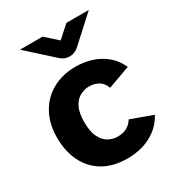

<svg xmlns="http://www.w3.org/2000/svg" viewBox="-175 -828 871 949"><g transform="rotate(-30 260.0 -354.0)"><path d="M278 12Q196 12 139.5 -21Q83 -54 53.5 -113.5Q24 -173 24 -251Q24 -329 56 -387.5Q88 -446 145.5 -478Q203 -510 278 -510Q321 -510 363.5 -498Q406 -486 442.5 -457.5Q479 -429 502 -380L375 -334Q363 -366 339.5 -379Q316 -392 287 -392Q260 -392 235 -378.5Q210 -365 194.5 -334Q179 -303 179 -250Q179 -196 195 -164.5Q211 -133 235.5 -119.5Q260 -106 287 -106Q319 -106 341 -118.5Q363 -131 376 -153L500 -108Q475 -63 438 -36.5Q401 -10 359.5 1Q318 12 278 12ZM280 -568Q251 -568 230 -587L83 -720H212L280 -659L348 -720H476L330 -587Q308 -568 280 -568Z"/></g></svg>

Font: Atkinson Hyperlegible
Style: Bold
Weight: 700
Designer: Elliott Scott, Megan Eiswerth, Linus Boman, Theodore Petrosky
Foundry: Braille Institute
Version: Version 1.006; ttfautohint (v1.8.3)